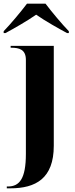

<svg xmlns="http://www.w3.org/2000/svg" viewBox="-41 -786 406 1046"><path d="M-21 -616V-606H-11C32 -629 106 -671 156 -706C206 -671 281 -629 324 -606H334V-616C297 -654 241 -721 207 -766H106C72 -721 16 -654 -21 -616ZM-4 240H15C153 240 252 187 252 8V-536H17V-526H20C63 -526 100 -517 100 -460V52C100 188 65 230 2 230H-4Z"/></svg>

Font: Noto Serif Display
Style: Bold
Weight: 700
Designer: Monotype Design Team
Foundry: Monotype Imaging Inc.
Version: Version 2.009